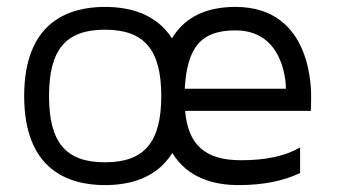

<svg xmlns="http://www.w3.org/2000/svg" viewBox="-20 -528 978 556"><path d="M662 -508C562 -508 508 -467 478 -417C432 -489 354 -508 284 -508C177 -508 50 -463 50 -250C50 -37 177 8 284 8C354 8 433 -11 479 -85C524 -11 602 8 671 8C742 8 801 -4 849 -27V-101C806 -76 750 -64 678 -64C575 -64 525 -107 516 -207H880C880 -207 881 -223 881 -242C881 -261 888 -508 662 -508ZM284 -58C170 -58 122 -116 122 -250C122 -384 170 -442 284 -442C398 -442 447 -384 447 -250C447 -116 398 -58 284 -58ZM515 -271C522 -394 564 -440 662 -440C799 -440 808 -295 808 -271H515Z"/></svg>

Font: Maven Pro
Style: Regular
Weight: 400
Designer: Joe Prince
Foundry: Joe Prince
Version: Version 1.003